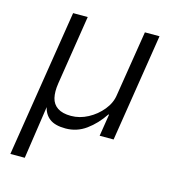

<svg xmlns="http://www.w3.org/2000/svg" viewBox="-102 -582 782 850"><g transform="rotate(15 289.0 -157.0)"><path d="M22 180 129 -494H196L146 -176Q140 -137 146.5 -109.5Q153 -82 175.5 -67Q198 -52 237 -52Q277 -52 314.5 -72Q352 -92 378.5 -124.5Q405 -157 410 -194L458 -494H525L447 0H383L399 -101H396Q364 -53 322 -22.5Q280 8 228 8Q180 8 155 -11Q130 -30 123 -65L124 -64L88 180Z"/></g></svg>

Font: Nunito Sans 7pt SemiCondensed Light
Style: Italic
Weight: 300
Width: 4
Italic angle: -9°
Designer: Vernon Adams
Foundry: Vernon Adams
Version: Version 3.101;gftools[0.9.27]